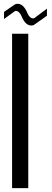

<svg xmlns="http://www.w3.org/2000/svg" viewBox="-20 -965 269 985"><path d="M220.8 -920.5V-884.2L154.1 -837.2Q149 -834.2 140.7 -834.2Q109.7 -834.2 90.6 -881.9Q78.7 -909.2 59.6 -909.2Q59.1 -909.2 57 -907.6Q55 -906.1 53.9 -906.1L0.7 -867.5V-903.9L56.5 -942.5Q62.7 -945.5 70.5 -945.5Q100.9 -945.5 120.6 -897.8Q131.9 -870.5 151.6 -870.5Q152.1 -870.5 154.1 -871.7Q156.2 -872.8 157.2 -872.8ZM125 -792V0H42V-792Z"/></svg>

Font: wanta
Style: Medium
Weight: 500
Version: Version 0.91